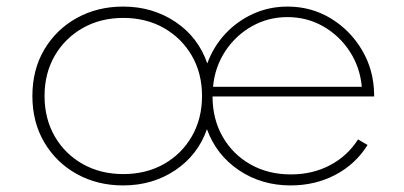

<svg xmlns="http://www.w3.org/2000/svg" viewBox="-20 -548 1228 584"><path d="M354.5 16Q444 16 513 -30.2Q582 -76.5 609.5 -155Q638 -76.5 706.8 -30.2Q775.5 16 864 16Q938.5 16 1000 -16.2Q1061.5 -48.5 1098 -107L1069 -124Q1037 -73.5 983.8 -45.5Q930.5 -17.5 865 -17.5Q795.5 -17.5 741.8 -48Q688 -78.5 657.2 -132.2Q626.5 -186 626.5 -254.5H1118V-261Q1117 -335 1081.2 -395.5Q1045.5 -456 986.2 -492Q927 -528 854.5 -528Q799 -528 750.2 -506Q701.5 -484 665.2 -445Q629 -406 610.5 -355Q583 -435 513.5 -481.5Q444 -528 354.5 -528Q276.5 -528 214 -493.5Q151.5 -459 115 -397.8Q78.5 -336.5 78.5 -256Q78.5 -176 115 -114.5Q151.5 -53 214 -18.5Q276.5 16 354.5 16ZM628 -284Q633.5 -344 665 -392Q696.5 -440 746 -468Q795.5 -496 854.5 -496Q913.5 -496 962.8 -468Q1012 -440 1043.5 -392Q1075 -344 1080.5 -284ZM355 -18.5Q286 -18.5 231.8 -49Q177.5 -79.5 146.5 -133.2Q115.5 -187 115.5 -256Q115.5 -325 146.5 -378.5Q177.5 -432 231.8 -462.8Q286 -493.5 355 -493.5Q424.5 -493.5 478.5 -462.8Q532.5 -432 563.5 -378.5Q594.5 -325 594.5 -256Q594.5 -187 563.5 -133.2Q532.5 -79.5 478.5 -49Q424.5 -18.5 355 -18.5Z"/></svg>

Font: Spartan ExtraLight
Style: Regular
Weight: 200
Designer: Matt Bailey, Mirko Velimirovic
Foundry: Matt Bailey
Version: Version 1.003; ttfautohint (v1.8.3)